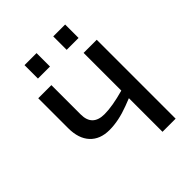

<svg xmlns="http://www.w3.org/2000/svg" viewBox="-194 -797 909 909"><g transform="rotate(-45 260.5 -342.5)"><path d="M451.2 -528.3V0H363.3V-225.1L325.2 -210.4Q253.4 -183.1 192.4 -183.1Q129.4 -183.1 94.5 -220.9Q59.6 -258.8 59.6 -327.6V-528.3H147.5V-332Q147.5 -252.9 228.5 -252.9Q281.2 -252.9 363.3 -275.9V-528.3ZM396.5 -685.1V-595.2H316.9V-685.1ZM205.1 -685.1V-595.2H124.5V-685.1Z"/></g></svg>

Font: Arimo Nerd Font
Style: Regular
Weight: 400
Designer: Steve Matteson
Foundry: Monotype Imaging Inc.
Version: Version 1.33;Nerd Fonts 3.2.1